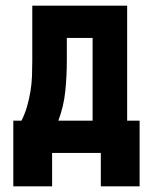

<svg xmlns="http://www.w3.org/2000/svg" viewBox="-20 -540 540 678"><path d="M27 118V-114H56Q68 -138 75.5 -164Q83 -190 87.5 -217Q92 -244 93 -271Q94 -298 94 -325V-520H429V-114H473V118H336V0H164V118ZM186 -114H307V-406H216V-325Q216 -271 210.5 -217.5Q205 -164 186 -114Z"/></svg>

Font: Iosevka Curly Heavy
Style: Regular
Weight: 900
Monospace: yes
Designer: Belleve Invis
Foundry: Belleve Invis
Version: Version 22.1.2; ttfautohint (v1.8.4)